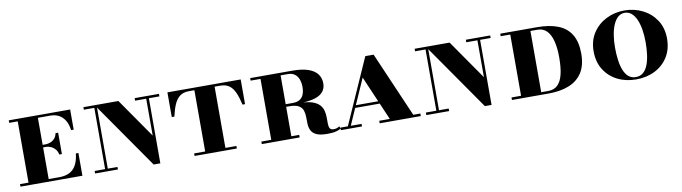

<svg xmlns="http://www.w3.org/2000/svg" viewBox="-30 -982 5161 1454"><g transform="rotate(-10 2550.0 -255.0)"><path d="M374.5 -188.5Q369.5 -214.5 354.8 -231Q340 -247.5 321.2 -255.2Q302.5 -263 285 -263H230V-282.5H285Q302.5 -282.5 321.2 -289.2Q340 -296 354.8 -311.5Q369.5 -327 374.5 -353H394.5V-188.5ZM499.5 -175H519V0H42.5V-19.5H108V-490.5H42.5V-510H514.5V-355H494.5Q488.5 -402.5 469.2 -432.5Q450 -462.5 422 -476.5Q394 -490.5 360.5 -490.5H263V-19.5H345Q388.5 -19.5 420.8 -34.5Q453 -49.5 473 -83.8Q493 -118 499.5 -175Z M1065 10 703 -510H885.5L1096 -207V-510H1116.5V10ZM616.5 0V-19.5H792V0ZM697 0V-490.5H616.5V-510H717.5V0ZM1010.5 -490.5V-510H1197.5V-490.5Z M1262.5 -320V-510H1826V-320H1806.5Q1794 -376 1777.2 -414Q1760.5 -452 1733.8 -471.2Q1707 -490.5 1664.5 -490.5H1424.5Q1382.5 -490.5 1355.8 -471.2Q1329 -452 1312 -414Q1295 -376 1282.5 -320ZM1381.5 0V-19.5H1706.5V0ZM1466.5 0V-504.5H1622V0Z M2054.5 -254V-266H2184Q2217 -266 2237.5 -278.8Q2258 -291.5 2267.5 -315.8Q2277 -340 2277 -373Q2277 -405 2267.5 -431Q2258 -457 2237.5 -472.5Q2217 -488 2184 -488H1898.5V-507.5H2221.5Q2298 -507.5 2345.5 -490.5Q2393 -473.5 2415 -443.2Q2437 -413 2437 -373Q2437 -313 2384.5 -283.5Q2332 -254 2209 -254ZM1898.5 0V-19.5H2189.5V0ZM1974.5 0V-507.5H2129V0ZM2401.5 10Q2345.5 10 2317 -4Q2288.5 -18 2277.8 -40.8Q2267 -63.5 2266 -90.8Q2265 -118 2264.8 -145.2Q2264.5 -172.5 2256.8 -195.2Q2249 -218 2225 -232Q2201 -246 2151.5 -246H2054.5V-256.5H2231.5Q2295 -256.5 2332.2 -243.5Q2369.5 -230.5 2387.8 -209.2Q2406 -188 2411.8 -162.2Q2417.5 -136.5 2417.5 -110.8Q2417.5 -85 2417.8 -63.8Q2418 -42.5 2425.5 -29.5Q2433 -16.5 2455 -16.5Q2468 -16.5 2479.2 -20.2Q2490.5 -24 2500 -31L2506.5 -12Q2494.5 -3.5 2469.5 3.2Q2444.5 10 2401.5 10Z M2555 0 2786 -520H2850L3075 0H2894.5L2738 -363.5L2577.5 0ZM2506.5 0V-19.5H2669V0ZM2637 -147V-166.5H2942V-147ZM2805 0V-19.5H3121V0Z M3612 10 3250 -510H3432.5L3643 -207V-510H3663.5V10ZM3163.5 0V-19.5H3339V0ZM3244 0V-490.5H3163.5V-510H3264.5V0ZM3557.5 -490.5V-510H3744.5V-490.5Z M3822 0V-19.5H4105Q4149.5 -19.5 4177.2 -46.2Q4205 -73 4217.8 -125.5Q4230.5 -178 4230.5 -255Q4230.5 -331 4216.5 -383.5Q4202.5 -436 4174.8 -463.2Q4147 -490.5 4105 -490.5H3822V-510H4105Q4201.5 -510 4267.2 -483.5Q4333 -457 4366.5 -400.5Q4400 -344 4400 -255Q4400 -165 4363.5 -108.8Q4327 -52.5 4260.5 -26.2Q4194 0 4105 0ZM3895.5 0V-510H4050.5V0Z M4777 10Q4697 10 4633.2 -22.2Q4569.5 -54.5 4532.2 -114Q4495 -173.5 4495 -255Q4495 -336.5 4534 -396Q4573 -455.5 4637.5 -487.8Q4702 -520 4777 -520Q4853 -520 4917.2 -487.8Q4981.5 -455.5 5020.5 -396Q5059.5 -336.5 5059.5 -255Q5059.5 -173.5 5022.5 -114Q4985.5 -54.5 4921.5 -22.2Q4857.5 10 4777 10ZM4777 -8Q4810.5 -8 4833.2 -27.2Q4856 -46.5 4869.5 -80.5Q4883 -114.5 4889 -159.2Q4895 -204 4895 -255Q4895 -306.5 4887.8 -351.2Q4880.5 -396 4865.8 -430Q4851 -464 4828.8 -483Q4806.5 -502 4777 -502Q4747.5 -502 4725.5 -483Q4703.5 -464 4688.8 -430Q4674 -396 4666.8 -351.2Q4659.5 -306.5 4659.5 -255Q4659.5 -204 4665.5 -159.2Q4671.5 -114.5 4685 -80.5Q4698.5 -46.5 4721 -27.2Q4743.5 -8 4777 -8Z"/></g></svg>

Font: Bodoni Moda SC 11pt
Style: Bold
Weight: 700
Version: Version 2.005